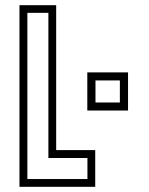

<svg xmlns="http://www.w3.org/2000/svg" viewBox="-20 -720 575 740"><path d="M55 0V-700H196.5V-141.5H347V0ZM85.5 -30H317V-111H166.5V-670.5H85.5ZM316.5 -294V-441H473.5V-294ZM348 -325H442V-410H348Z"/></svg>

Font: Tourney Condensed Light
Style: Regular
Weight: 300
Width: 3
Designer: Tyler Finck
Foundry: Etcetera Type Co
Version: Version 1.010; ttfautohint (v1.8.3)